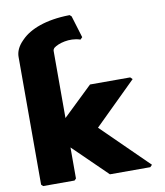

<svg xmlns="http://www.w3.org/2000/svg" viewBox="-99 -1013 946 1101"><g transform="rotate(-10 374.0 -462.5)"><path d="M662 -520H428L256 -355V-747C256 -751 258 -756 263 -762C290 -784 357 -803 416 -784L419 -783L431 -795L392 -923L382 -932H380C241 -930 149 -891 101 -843L94 -836C65 -807 52 -776 52 -747V-3L62 7H245L255 -3V-184L451 7H686L698 -5L430 -268L674 -508Z"/></g></svg>

Font: Hussar Woodtype
Style: Ultra
Weight: 900
Foundry: Cannot Into Space Fonts
Version: Version 1.07